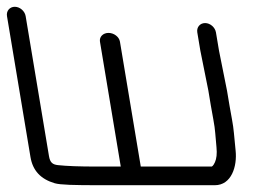

<svg xmlns="http://www.w3.org/2000/svg" viewBox="-55 -554 787 566"><path d="M526.6 -458.5 535.6 -404.7 559.2 -287.1 566.5 -243.1C568.9 -228.6 571.4 -214.9 573.9 -201.9C580.2 -168.8 579.4 -156.3 583.2 -119.7C585.1 -100.8 583.3 -86.3 578.7 -75.9C573.4 -63.8 569 -63 569 -63H360L298.6 -431.1C296.3 -445.3 281 -457 264.9 -457C248.7 -457 237.3 -445.3 239.7 -431.1L301 -63H229.7C179.3 -63 141.5 -64.4 116 -67.2C99.8 -68.9 92.5 -75.1 89.4 -93.8L20.6 -506.5C18.1 -521.5 3.6 -534 -11.4 -534C-26.5 -534 -36.9 -521.5 -34.4 -506.5L34.8 -91.3C41.4 -51.5 64.5 -26.1 106.4 -13.8C122.9 -9 162.9 -8 238.9 -8H578.2C627.5 -8 644.4 -63.7 639.6 -109.7C637.2 -132.6 635.5 -150 634.6 -161.5C632.4 -187.7 626.2 -214.8 621.8 -241.5L614.3 -286.3L590.6 -404.7L581.6 -458.5C579.1 -473.5 564.6 -486 549.6 -486C534.5 -486 524.1 -473.5 526.6 -458.5Z"/></svg>

Font: MewTooHand
Style: BdLta
Weight: 400
Designer: Mew Too, Robert Jablonski
Version: Version 0.77